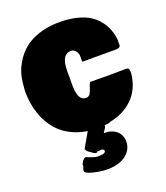

<svg xmlns="http://www.w3.org/2000/svg" viewBox="-166 -803 1012 1169"><g transform="rotate(-20 339.5 -219.0)"><path d="M186.5 210.9Q186.5 203.1 194.3 185.5V171.9Q199.7 161.6 202.6 156.2Q205.6 150.9 212.4 144Q219.2 137.2 226.6 136.7L257.8 148.4Q285.2 159.7 308.6 158.2Q349.6 158.2 349.6 138.7Q348.1 127 328.1 127Q322.3 127 318.4 128.9H302.7V134.8Q289.6 134.8 283.2 130.9L261.7 115.2Q254.9 111.8 247.6 104.5Q240.2 97.2 237.8 88.4L299.3 -18.6H386.7Q402.3 -17.1 402.3 -2Q402.3 2.4 398.2 9.8Q394 17.1 388.2 25.4Q382.3 33.7 380.9 37.1Q433.6 37.1 462.9 63.2Q492.2 89.4 492.2 131.8Q492.2 169.4 469.2 197.3Q446.3 225.1 410.2 238.5Q374 252 331.1 252Q284.2 252 235.4 239.7Q186.5 227.5 186.5 210.9ZM355.5 -3.9Q273.9 -3.9 209 -31.5Q144 -59.1 102.5 -107.9Q61 -156.7 39.3 -221.9Q17.6 -287.1 17.6 -364.3V-371.1Q18.1 -374.5 19.3 -387.9Q20.5 -401.4 20.8 -405.5Q21 -409.7 22.5 -421.4Q23.9 -433.1 24.9 -438.5Q25.9 -443.8 27.6 -454.1Q29.3 -464.4 31.5 -470.9Q33.7 -477.5 36.6 -486.8Q39.6 -496.1 43 -504.4Q46.4 -512.7 50.8 -521.5V-520.5Q73.2 -567.4 107.4 -601.6Q141.6 -635.7 182.6 -654.5Q223.6 -673.3 266.6 -681.9Q309.6 -690.4 357.4 -690.4Q418 -690.4 466.8 -678.5Q515.6 -666.5 547.9 -646.5Q580.1 -626.5 603 -597.9Q626 -569.3 637.7 -539.1Q649.4 -508.8 654.3 -473.6V-431.6Q652.8 -424.8 647 -421.1Q641.1 -417.5 634.3 -416.7Q627.4 -416 615.2 -416H406.2V-458Q403.8 -474.6 392.1 -488.3Q380.4 -502 363.3 -502Q348.1 -502 336.7 -495.6Q325.2 -489.3 318.6 -478.8Q312 -468.3 307.9 -454.3Q303.7 -440.4 302.5 -425Q301.3 -409.7 300.5 -393.8Q299.8 -377.9 300.8 -363.8Q300.8 -354 300.8 -349.6V-294.9Q300.8 -282.7 302 -271.2Q303.2 -259.8 307.9 -241.7Q312.5 -223.6 324.2 -212.4Q335.9 -201.2 353.5 -201.2Q372.1 -201.2 381.1 -216.8Q390.1 -232.4 396.2 -254.4Q402.3 -276.4 410.2 -284.2Q429.7 -284.2 468.8 -283.7Q507.8 -283.2 527.3 -283.2Q541 -283.2 567.9 -283.7Q594.7 -284.2 608.4 -284.2H644.5Q660.6 -284.2 662.1 -264.6V-246.1Q651.4 -148.9 590.3 -89.4Q529.3 -29.8 437.5 -13.7V-10.7Q404.8 -3.9 355.5 -3.9Z"/></g></svg>

Font: Bowlby One SC
Style: Regular
Weight: 400
Width: 1
Version: Version 1.2